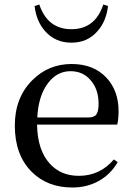

<svg xmlns="http://www.w3.org/2000/svg" viewBox="-20 -820 592 855"><path d="M302 15Q191 15 121 -55Q46 -130 46 -261Q46 -385 124 -463Q196 -535 299 -535Q396 -535 453 -475Q508 -417 508 -325Q508 -289 502 -265H145Q147 -151 202 -91Q251 -37 331 -37Q425 -37 487 -110L504 -98Q473 -44 420.5 -14.5Q368 15 302 15ZM146 -297H374Q400 -297 409.5 -311Q419 -325 419 -358Q419 -421 385 -461Q351 -503 294 -503Q234 -503 194 -450Q151 -394 146 -297ZM298 -630Q227 -630 182 -680Q142 -724 134 -793L155 -800Q192 -690 298 -690Q404 -690 440 -800L461 -793Q453 -724 413 -680Q369 -630 298 -630Z"/></svg>

Font: GenRyuMin TW M
Style: Regular
Weight: 500
Version: Version 1.501;PS 1;hotconv 16.6.51;makeotf.lib2.5.65220